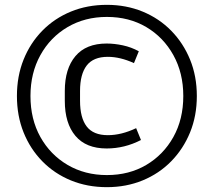

<svg xmlns="http://www.w3.org/2000/svg" viewBox="-20 -737 884 794"><path d="M422 37Q341 37 273 9Q205 -19 155 -70Q105 -121 77.5 -189.5Q50 -258 50 -340Q50 -422 77.5 -490.5Q105 -559 155 -610Q205 -661 273 -689Q341 -717 422 -717Q502 -717 570 -689Q638 -661 688 -610Q738 -559 766 -490.5Q794 -422 794 -340Q794 -258 766 -189.5Q738 -121 688 -70Q638 -19 570 9Q502 37 422 37ZM422 -13Q514 -13 585 -55Q656 -97 697 -170.5Q738 -244 738 -340Q738 -435 697 -509Q656 -583 585 -625Q514 -667 422 -667Q331 -667 259.5 -625Q188 -583 147 -509Q106 -435 106 -340Q106 -244 147 -170.5Q188 -97 259.5 -55Q331 -13 422 -13ZM311 -361V-320Q311 -250 338.5 -214Q366 -178 426 -178Q482 -178 543 -207L563 -158Q495 -123 421 -123Q336 -123 292 -175Q248 -227 248 -320V-361Q248 -453 292 -505Q336 -557 421 -557Q453 -557 488 -549.5Q523 -542 554 -525L534 -476Q477 -502 426 -502Q366 -502 338.5 -466Q311 -430 311 -361Z"/></svg>

Font: Inria Sans Light
Style: Regular
Weight: 300
Designer: Black Foundry Team
Foundry: Black Foundry
Version: Version 1.2; ttfautohint (v1.8.3)